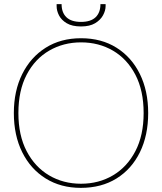

<svg xmlns="http://www.w3.org/2000/svg" viewBox="-20 -897 785 929"><path d="M371 12Q274 12 201 -33.5Q128 -79 87.5 -160.5Q47 -242 47 -350Q47 -457 87.5 -538.5Q128 -620 201 -666Q274 -712 372 -712Q471 -712 544 -666Q617 -620 657 -538.5Q697 -457 697 -350Q697 -242 657 -160.5Q617 -79 544 -33.5Q471 12 371 12ZM372 -8Q458 -8 526.5 -48.5Q595 -89 635 -165.5Q675 -242 675 -350Q675 -459 635 -535.5Q595 -612 526.5 -652Q458 -692 372 -692Q287 -692 218 -652Q149 -612 109 -535.5Q69 -459 69 -350Q69 -242 109 -165.5Q149 -89 217.5 -48.5Q286 -8 372 -8ZM372 -769Q329 -769 303 -784.5Q277 -800 265.5 -822.5Q254 -845 254 -867V-877H278Q278 -836 301.5 -813.5Q325 -791 372 -791Q419 -791 442.5 -813.5Q466 -836 466 -877H491V-868Q491 -846 478.5 -823Q466 -800 440 -784.5Q414 -769 372 -769Z"/></svg>

Font: DM Sans 12pt Thin
Style: Regular
Weight: 250
Version: Version 4.004;gftools[0.9.30]